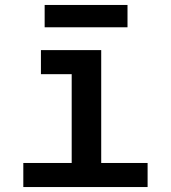

<svg xmlns="http://www.w3.org/2000/svg" viewBox="-20 -754 690 774"><path d="M269 0V-552H388V0ZM74 0V-97H575V0ZM145 -455V-552H328V-455ZM160 -644V-734H494V-644Z"/></svg>

Font: Azeret Mono Thin Medium
Style: Regular
Weight: 500
Version: Version 1.002